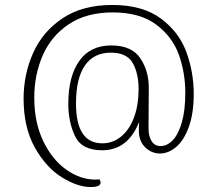

<svg xmlns="http://www.w3.org/2000/svg" viewBox="-20 -657 876 773"><path d="M760 -279Q760 -200 740 -145.5Q720 -91 689 -65Q658 -39 624 -39Q590 -39 564.5 -64Q539 -89 539 -131L540 -166Q495 -52 391 -52Q309 -52 282 -109Q255 -166 255 -239Q255 -349 299 -411.5Q343 -474 428 -474Q510 -474 544.5 -423Q579 -372 579 -304L578 -140Q578 -108 590.5 -88.5Q603 -69 626 -69Q653 -69 675.5 -92.5Q698 -116 712 -164Q726 -212 726 -284Q726 -363 700.5 -435.5Q675 -508 609.5 -557.5Q544 -607 434 -607Q328 -607 257 -559.5Q186 -512 152 -434Q118 -356 118 -264Q118 -163 154.5 -88Q191 -13 247.5 26.5Q304 66 363 66Q375 66 381 65Q385 75 385 78Q385 96 345 96Q292 96 228.5 56.5Q165 17 120 -63.5Q75 -144 75 -260Q75 -358 113.5 -444Q152 -530 232 -583.5Q312 -637 432 -637Q554 -637 627.5 -582.5Q701 -528 730.5 -447Q760 -366 760 -279ZM538 -298Q538 -361 514.5 -403Q491 -445 426 -445Q358 -445 322 -393.5Q286 -342 286 -240Q286 -80 392 -80Q435 -80 468.5 -108Q502 -136 520 -185.5Q538 -235 538 -298Z"/></svg>

Font: Arima Madurai ExtraLight
Style: Regular
Weight: 275
Designer: Joana Correia and Natanael Gama
Foundry: NDISCOVER
Version: Version 1.020